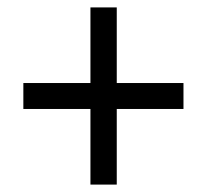

<svg xmlns="http://www.w3.org/2000/svg" viewBox="-20 -612 560 518"><path d="M295 -388V-592H224V-388H43V-318H224V-114H295V-318H475V-388Z"/></svg>

Font: Noto Sans Khmer UI SemiCondensed
Style: Regular
Weight: 400
Width: 4
Designer: Danh Hong and the Monotype Design Team
Foundry: Monotype Imaging Inc.
Version: Version 2.002